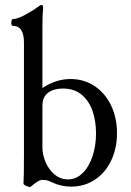

<svg xmlns="http://www.w3.org/2000/svg" viewBox="-20 -745 529 778"><path d="M189.5 -6.8Q177.7 -12.7 169.7 -14.4Q161.6 -16.1 151.9 -16.1Q143.6 -16.1 132.3 -9.5Q121.1 -2.9 105 11.2Q102.5 13.7 95.2 11.7Q87.9 9.8 81.5 5.9Q75.2 2 75.2 0Q77.1 -26.9 77.1 -127V-572.8Q77.1 -640.1 32.2 -640.1Q27.8 -640.1 26.4 -647Q24.9 -653.8 26.6 -660.6Q28.3 -667.5 32.2 -667.5Q40 -667.5 53.5 -672.1Q66.9 -676.8 80.1 -684.1Q93.3 -691.4 106.7 -699.2Q120.1 -707 127.4 -712.9Q135.7 -719.2 140.9 -722.2Q146 -725.1 148.9 -725.1Q151.9 -725.1 153.3 -721.7Q154.8 -718.3 154.8 -711.4Q152.8 -689.5 152.3 -670.2Q151.9 -650.9 151.9 -636.2V-388.2Q178.2 -406.2 207.3 -415.5Q236.3 -424.8 265.6 -424.8Q319.8 -424.8 362.8 -396.5Q405.8 -368.2 429.9 -318.1Q454.1 -268.1 454.1 -205.1Q454.1 -144.5 430.9 -95.2Q407.7 -45.9 365.2 -17.3Q322.8 11.2 267.6 11.2Q226.6 11.2 189.5 -6.8ZM369.1 -204.6Q369.1 -254.4 355 -295.4Q340.8 -336.4 310.8 -361.3Q280.8 -386.2 234.9 -386.2Q197.3 -386.2 174.6 -369.1Q151.9 -352.1 151.9 -315.9V-147Q151.9 -118.2 164.8 -87.9Q177.7 -57.6 201.4 -37.8Q225.1 -18.1 255.4 -18.1Q289.1 -18.1 314.9 -43.7Q340.8 -69.3 355 -112.1Q369.1 -154.8 369.1 -204.6Z"/></svg>

Font: Junicode Two Beta VF
Style: Regular
Weight: 400
Designer: Peter S. Baker
Foundry: Briery Creek Software
Version: Version 1.031 beta; ttfautohint (v1.8.1.43-b0c9)